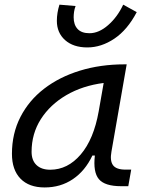

<svg xmlns="http://www.w3.org/2000/svg" viewBox="-20 -801 626 831"><path d="M173.3 10.3Q105.5 10.3 68.6 -27.8Q31.7 -65.9 31.7 -135.3Q31.7 -223.1 68.4 -294.7Q105 -366.2 170.9 -417Q236.8 -467.8 325.7 -495.1Q414.6 -522.5 519 -522.5H528.3L462.4 -145Q455.1 -105.5 469 -86.2Q482.9 -66.9 522.9 -66.9H547.9L535.2 4.9H504.4Q433.6 4.9 408 -25.6Q382.3 -56.2 390.6 -127.9H379.9Q348.6 -61.5 295.4 -25.6Q242.2 10.3 173.3 10.3ZM197.3 -66.4Q272.9 -66.4 329.3 -132.3Q385.7 -198.2 407.2 -319.3L428.7 -441.9Q337.4 -430.2 267.1 -389.2Q196.8 -348.1 156.7 -285.2Q116.7 -222.2 116.7 -144Q116.7 -106.9 137.9 -86.7Q159.2 -66.4 197.3 -66.4ZM357.9 -595.7Q297.4 -595.7 261.7 -627.4Q226.1 -659.2 226.1 -710.9Q226.1 -745.1 237.3 -780.8L307.1 -774.9Q302.2 -761.7 300.5 -749.5Q298.8 -737.3 298.8 -726.1Q298.8 -693.8 315.9 -675.5Q333 -657.2 367.2 -657.2Q408.2 -657.2 448.2 -692.4Q488.3 -727.5 513.2 -780.8L571.8 -748.5Q531.7 -671.9 475.1 -633.8Q418.5 -595.7 357.9 -595.7Z"/></svg>

Font: Cascadia Mono PL SemiLight
Style: Italic
Weight: 350
Italic angle: -10°
Monospace: yes
Designer: Aaron Bell
Foundry: Saja Typeworks
Version: Version 2404.023; ttfautohint (v1.8.4)